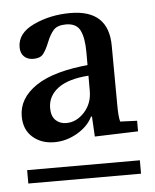

<svg xmlns="http://www.w3.org/2000/svg" viewBox="-41 -746 439 543"><g transform="rotate(-5 178.0 -475.0)"><path d="M338 -278V-240H18V-278ZM223 -560 214 -529Q156 -525 127 -503Q98 -481 98 -447Q98 -424 110 -412.5Q122 -401 140 -401Q169 -401 191.5 -425.5Q214 -450 214 -486V-413H211Q198 -386 167 -368Q136 -350 102 -350Q65 -350 40.5 -371.5Q16 -393 16 -431Q16 -482 67 -516.5Q118 -551 223 -560ZM178 -710Q287 -710 287 -607L288 -438Q288 -407 292 -392L340 -390V-360L217 -356L214 -410V-595Q214 -636 203.5 -657.5Q193 -679 163 -679Q139 -679 128 -667Q117 -655 108 -632Q99 -610 90.5 -600Q82 -590 63 -590Q47 -590 37 -599.5Q27 -609 27 -626Q27 -666 74 -688Q121 -710 178 -710Z"/></g></svg>

Font: Minipax
Style: Regular
Weight: 400
Designer: Raphaël Ronot
Foundry: Velvetyne Type Foundry
Version: Version 1.000